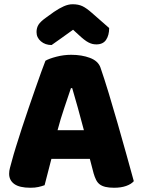

<svg xmlns="http://www.w3.org/2000/svg" viewBox="-20 -874 667 904"><path d="M194 -588Q211 -598 245.5 -607Q280 -616 315 -616Q365 -616 403.5 -601.5Q442 -587 453 -556Q471 -504 492 -435Q513 -366 534 -292.5Q555 -219 575 -147.5Q595 -76 610 -21Q598 -7 574 1.5Q550 10 517 10Q493 10 476.5 6Q460 2 449.5 -6Q439 -14 432.5 -27Q426 -40 421 -57L403 -126H222Q214 -96 206 -64Q198 -32 190 -2Q176 3 160.5 6.5Q145 10 123 10Q72 10 47.5 -7.5Q23 -25 23 -56Q23 -70 27 -84Q31 -98 36 -117Q43 -144 55.5 -184Q68 -224 83 -270.5Q98 -317 115 -366Q132 -415 147 -458.5Q162 -502 174.5 -536Q187 -570 194 -588ZM314 -459Q300 -417 282.5 -365.5Q265 -314 251 -261H375Q361 -315 346.5 -366.5Q332 -418 320 -459ZM324 -734Q293 -711 269 -694.5Q245 -678 223 -662Q193 -662 172.5 -679.5Q152 -697 152 -723Q152 -743 161.5 -758Q171 -773 198 -792L234 -818Q259 -835 280.5 -844.5Q302 -854 322 -854Q349 -854 368 -845Q387 -836 413 -813L494 -742Q494 -708 479.5 -686.5Q465 -665 434 -665Q424 -665 415.5 -667Q407 -669 397 -674Q387 -679 375 -688.5Q363 -698 347 -713Z"/></svg>

Font: Baloo Thambi
Style: Regular
Weight: 400
Designer: Aadarsh Rajan and Ek Type
Foundry: Ek Type
Version: Version 1.443;PS 1.000;hotconv 16.6.51;makeotf.lib2.5.65220;